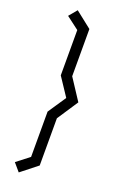

<svg xmlns="http://www.w3.org/2000/svg" viewBox="-162 -745 601 940"><g transform="rotate(20 138.5 -274.5)"><path d="M101 56V-180L164 -274L101 -369V-605L35 -655L70 -697L155 -630V-384L227 -274L155 -165V81L70 148L35 107Z"/></g></svg>

Font: Turret Road
Style: Regular
Weight: 400
Designer: Noponies
Foundry: Noponies
Version: Version 1.001; ttfautohint (v1.8)